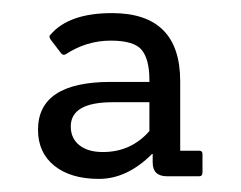

<svg xmlns="http://www.w3.org/2000/svg" viewBox="-20 -744 368 293"><path d="M212 -509Q174 -471 131 -471Q88 -471 63 -491Q38 -511 38 -546Q38 -619 149 -619H208V-622Q208 -653 196.5 -667.5Q185 -682 149 -682Q112 -682 80 -661Q76 -659 73 -663L57 -684Q54 -689 57 -691Q85 -724 151 -724Q255 -724 255 -620V-514H284Q289 -514 289 -509V-481Q289 -475 284 -475H235Q213 -475 213 -496V-509ZM137 -512Q180 -512 208 -544V-588H152Q88 -588 88 -551Q88 -533 101 -522.5Q114 -512 137 -512Z"/></svg>

Font: Sanchez
Style: Regular
Weight: 400
Designer: Daniel Hernández
Foundry: LatinoType
Version: Version 1.001